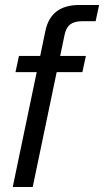

<svg xmlns="http://www.w3.org/2000/svg" viewBox="-20 -749 417 769"><path d="M31 0 127 -460H42L56 -525H141L162 -626Q173 -678 207 -703.5Q241 -729 297 -729H377L363 -664H309Q278 -664 261.5 -651.5Q245 -639 239 -611L221 -525H324L310 -460H207L111 0Z"/></svg>

Font: Mona Sans
Style: Italic
Weight: 200
Italic angle: -11.6951°
Designer: Deni Anggara
Foundry: GitHub
Version: Version 2.000